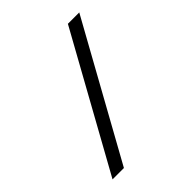

<svg xmlns="http://www.w3.org/2000/svg" viewBox="-198 -798 979 979"><g transform="rotate(-45 291.0 -309.0)"><path d="M132 52H50L450 -670H532Z"/></g></svg>

Font: Diplomata SC
Style: Regular
Weight: 400
Width: 7
Designer: Eduardo Rodriguez Tunni
Foundry: Eduardo Rodriguez Tunni
Version: Version 1.001